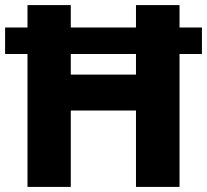

<svg xmlns="http://www.w3.org/2000/svg" viewBox="-20 -734 813 754"><path d="M88 0H258V-300H514V0H685V-522H773V-626H685V-714H514V-626H258V-714H88V-626H0V-522H88ZM258 -441V-522H514V-441Z"/></svg>

Font: Noto Sans Arabic UI XBd
Style: Regular
Weight: 800
Designer: Monotype Design Team, Nadine Chahine and Nizar Qandah
Foundry: Monotype Imaging Inc.
Version: Version 2.010